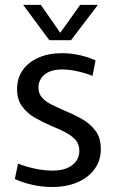

<svg xmlns="http://www.w3.org/2000/svg" viewBox="-20 -746 469 777"><path d="M190.4 10.8Q150.6 10.8 110.3 1.7Q70 -7.4 40.1 -21.6L52.9 -83.9Q69.7 -77.1 92.8 -70.5Q115.9 -63.9 141.5 -59.7Q167.1 -55.5 191.8 -55.5Q243.8 -55.5 272.5 -77.9Q301.1 -100.3 301.1 -135.9Q301.1 -163.7 284.1 -181.6Q267.1 -199.4 240.7 -212.6Q214.2 -225.7 184.3 -237.9Q152.3 -251.8 121.2 -269.6Q90.2 -287.3 69.6 -315.1Q49.1 -342.8 49.1 -385.2Q49.1 -429.2 71.4 -461.5Q93.8 -493.8 134.9 -512.3Q176 -530.8 230.8 -530.8Q268.7 -530.8 304.8 -522.3Q341 -513.8 366.7 -501.2L354.3 -438.8Q340.1 -445.1 319.8 -450.9Q299.4 -456.7 277 -460.8Q254.6 -464.9 232.3 -464.9Q185.4 -464.9 160.5 -444.2Q135.6 -423.5 135.6 -391.6Q135.6 -367.3 150.3 -350.8Q165.1 -334.3 189.5 -322.3Q213.9 -310.3 241.7 -298.1Q275.3 -284.6 309.1 -265.9Q342.8 -247.2 365.4 -218.3Q388 -189.3 388 -142.8Q388 -96.6 362.9 -61.9Q337.8 -27.3 293.6 -8.3Q249.3 10.8 190.4 10.8ZM179.6 -583.4 73.7 -726.4H145.1L223.9 -613.3L304.5 -726.4H376.3L267.4 -583.4Z"/></svg>

Font: Murecho Thin
Style: Regular
Weight: 100
Designer: Neil Summerour
Foundry: Positype
Version: Version 1.010